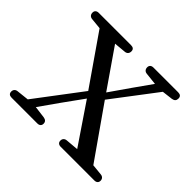

<svg xmlns="http://www.w3.org/2000/svg" viewBox="-130 -669 824 824"><g transform="rotate(45 281.5 -257.0)"><path d="M11 -14C11 -2 18 4 31 4H187C200 4 207 -3 207 -14C207 -26 200 -32 188 -34L133 -41L195 -129L262 -222L386 -39L328 -34C316 -33 309 -25 309 -14C309 -3 316 4 329 4H533C546 4 553 -3 553 -14C553 -25 546 -33 534 -34L484 -39L320 -273L472 -473L521 -479C534 -481 540 -488 540 -500C540 -512 533 -518 520 -518H370C357 -518 350 -511 350 -500C350 -488 357 -480 369 -479L424 -473L366 -391L302 -299L181 -474L235 -479C247 -480 254 -488 254 -500C254 -512 247 -518 234 -518H38C25 -518 18 -511 18 -500C18 -488 25 -480 37 -479L87 -474L243 -249L85 -40L30 -34C18 -33 11 -25 11 -14Z"/></g></svg>

Font: 寒蝉锦书宋
Style: Regular
Weight: 400
Designer: 寒蝉锦书宋{Warren} 思源宋体{Ryoko NISHIZUKA 西塚涼子 (kana & ideographs); Frank Grießhammer (Latin, Greek & Cyrillic); Wenlong ZHANG 
Foundry: Adobe & ChillType
Version: Version 2.000;Glyphs 3.1.1 (3135)